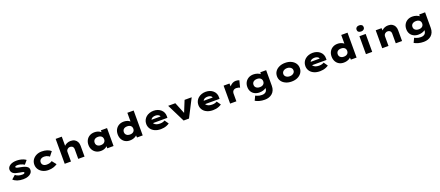

<svg xmlns="http://www.w3.org/2000/svg" viewBox="176 -2976 12284 5360"><g transform="rotate(-20 6317.5 -295.5)"><path d="M366 10Q268 10 192 -16Q116 -42 71 -89L181 -185Q214 -155 266.5 -138Q319 -121 378 -121Q394 -121 408 -122.5Q422 -124 433 -129Q444 -134 450 -140Q456 -146 456 -155Q456 -170 434 -179Q418 -184 389 -189Q360 -194 328 -200Q270 -210 226.5 -222Q183 -234 152 -255Q124 -276 107.5 -305Q91 -334 91 -373Q91 -414 113 -445.5Q135 -477 172 -499.5Q209 -522 257 -533Q305 -544 357 -544Q410 -544 459.5 -535.5Q509 -527 554.5 -509.5Q600 -492 635 -465L543 -356Q520 -371 488.5 -385Q457 -399 420 -408Q383 -417 344 -417Q328 -417 315 -415Q302 -413 291 -409.5Q280 -406 274.5 -399.5Q269 -393 269 -386Q269 -379 273.5 -373Q278 -367 287 -362Q301 -353 330.5 -347Q360 -341 402 -333Q476 -320 524 -302.5Q572 -285 598 -261Q621 -244 630 -220.5Q639 -197 639 -170Q639 -117 605.5 -76.5Q572 -36 510 -13Q448 10 366 10Z M1116 10Q1021 10 947.5 -26Q874 -62 832.5 -125Q791 -188 791 -267Q791 -348 832.5 -410Q874 -472 945.5 -508Q1017 -544 1107 -544Q1191 -544 1261.5 -522Q1332 -500 1380 -457L1279 -329Q1262 -345 1236.5 -357.5Q1211 -370 1183.5 -377.5Q1156 -385 1124 -385Q1079 -385 1046.5 -370Q1014 -355 997 -329Q980 -303 980 -268Q980 -233 996.5 -206.5Q1013 -180 1045.5 -165Q1078 -150 1123 -150Q1161 -150 1190 -156.5Q1219 -163 1241.5 -173.5Q1264 -184 1280 -195L1380 -68Q1330 -33 1263 -11.5Q1196 10 1116 10Z M1597 0V-740H1779V-403L1733 -386Q1743 -431 1776 -466Q1809 -501 1858.5 -522.5Q1908 -544 1966 -544Q2038 -544 2086.5 -515.5Q2135 -487 2160.5 -437Q2186 -387 2186 -322V0H1999V-286Q1999 -319 1986.5 -343Q1974 -367 1951 -379Q1928 -391 1896 -392Q1871 -392 1850 -383.5Q1829 -375 1814 -360.5Q1799 -346 1791 -327Q1783 -308 1783 -284V0H1691Q1650 0 1626.5 0Q1603 0 1597 0Z M2673 9Q2591 9 2529.5 -26.5Q2468 -62 2433.5 -124Q2399 -186 2399 -266Q2399 -348 2433.5 -410.5Q2468 -473 2530 -508.5Q2592 -544 2675 -544Q2722 -544 2761 -533Q2800 -522 2830 -503Q2860 -484 2880 -461Q2900 -438 2907 -416L2865 -412V-533H3048V0H2861V-141L2900 -131Q2895 -104 2875.5 -79Q2856 -54 2826 -34Q2796 -14 2757.5 -2.5Q2719 9 2673 9ZM2724 -144Q2769 -144 2800.5 -159Q2832 -174 2849 -202Q2866 -230 2866 -266Q2866 -305 2849 -332.5Q2832 -360 2800.5 -375Q2769 -390 2724 -390Q2680 -390 2648.5 -375Q2617 -360 2600 -332.5Q2583 -305 2583 -266Q2583 -230 2600 -202Q2617 -174 2648.5 -159Q2680 -144 2724 -144Z M3533 11Q3453 11 3393 -24Q3333 -59 3300 -122Q3267 -185 3267 -266Q3267 -348 3302 -410.5Q3337 -473 3399 -508.5Q3461 -544 3541 -544Q3587 -544 3626 -533.5Q3665 -523 3695.5 -504.5Q3726 -486 3745.5 -462.5Q3765 -439 3770 -413L3727 -401V-740H3914V0H3745L3732 -130L3769 -119Q3765 -93 3745 -70Q3725 -47 3693 -28.5Q3661 -10 3619.5 0.5Q3578 11 3533 11ZM3591 -144Q3636 -144 3667.5 -159.5Q3699 -175 3715.5 -202Q3732 -229 3732 -266Q3732 -303 3715.5 -330.5Q3699 -358 3667.5 -372.5Q3636 -387 3591 -387Q3548 -387 3516 -372.5Q3484 -358 3467 -330.5Q3450 -303 3450 -266Q3450 -229 3467 -202Q3484 -175 3516 -159.5Q3548 -144 3591 -144Z M4455 10Q4351 10 4274.5 -25.5Q4198 -61 4156.5 -124Q4115 -187 4115 -266Q4115 -328 4139.5 -379.5Q4164 -431 4207 -467.5Q4250 -504 4307.5 -524Q4365 -544 4430 -544Q4496 -544 4551.5 -524Q4607 -504 4648 -467.5Q4689 -431 4711 -381Q4733 -331 4731 -270L4730 -225H4232L4209 -326H4581L4563 -301V-320Q4562 -344 4544 -361Q4526 -378 4497.5 -388Q4469 -398 4434 -398Q4391 -398 4357.5 -385Q4324 -372 4305 -345.5Q4286 -319 4286 -281Q4286 -242 4308.5 -211.5Q4331 -181 4375.5 -163Q4420 -145 4481 -145Q4536 -145 4571 -156.5Q4606 -168 4628 -183L4710 -65Q4672 -39 4630.5 -22.5Q4589 -6 4545 2Q4501 10 4455 10Z M5129 0 4864 -533H5077L5241 -130L5187 -128L5352 -533H5563L5289 0Z M6004 10Q5900 10 5823.5 -25.5Q5747 -61 5705.5 -124Q5664 -187 5664 -266Q5664 -328 5688.5 -379.5Q5713 -431 5756 -467.5Q5799 -504 5856.5 -524Q5914 -544 5979 -544Q6045 -544 6100.5 -524Q6156 -504 6197 -467.5Q6238 -431 6260 -381Q6282 -331 6280 -270L6279 -225H5781L5758 -326H6130L6112 -301V-320Q6111 -344 6093 -361Q6075 -378 6046.5 -388Q6018 -398 5983 -398Q5940 -398 5906.5 -385Q5873 -372 5854 -345.5Q5835 -319 5835 -281Q5835 -242 5857.5 -211.5Q5880 -181 5924.5 -163Q5969 -145 6030 -145Q6085 -145 6120 -156.5Q6155 -168 6177 -183L6259 -65Q6221 -39 6179.5 -22.5Q6138 -6 6094 2Q6050 10 6004 10Z M6511 0V-533H6685L6695 -343L6645 -354Q6659 -407 6693 -450Q6727 -493 6773.5 -518.5Q6820 -544 6873 -544Q6902 -544 6929 -538.5Q6956 -533 6976 -524L6924 -321Q6908 -333 6877.5 -340.5Q6847 -348 6816 -348Q6787 -348 6764.5 -339Q6742 -330 6727 -314.5Q6712 -299 6704.5 -280Q6697 -261 6697 -238V0Z M7463 230Q7374 230 7301 209.5Q7228 189 7182 160L7244 30Q7267 41 7294.5 52.5Q7322 64 7356 71Q7390 78 7433 78Q7482 78 7517 61Q7552 44 7570 11.5Q7588 -21 7588 -71V-133L7627 -128Q7619 -96 7585.5 -69Q7552 -42 7501 -26.5Q7450 -11 7391 -11Q7311 -11 7249.5 -43Q7188 -75 7154 -133.5Q7120 -192 7120 -270Q7120 -352 7155.5 -413.5Q7191 -475 7253 -509.5Q7315 -544 7397 -544Q7423 -544 7453.5 -539.5Q7484 -535 7514.5 -524.5Q7545 -514 7570 -499Q7595 -484 7611.5 -465Q7628 -446 7630 -423L7592 -414L7601 -533H7775V-71Q7775 4 7751.5 60Q7728 116 7685 154Q7642 192 7585 211Q7528 230 7463 230ZM7452 -147Q7495 -147 7527 -162Q7559 -177 7576 -204.5Q7593 -232 7593 -269Q7593 -307 7576 -334Q7559 -361 7527.5 -376Q7496 -391 7452 -391Q7406 -391 7372.5 -376Q7339 -361 7321 -334Q7303 -307 7303 -269Q7303 -232 7321 -204.5Q7339 -177 7372.5 -162Q7406 -147 7452 -147Z M8339 10Q8241 10 8163.5 -25.5Q8086 -61 8043 -123.5Q8000 -186 8000 -267Q8000 -349 8043 -411Q8086 -473 8163.5 -508.5Q8241 -544 8339 -544Q8440 -544 8516 -508.5Q8592 -473 8635.5 -411Q8679 -349 8679 -267Q8679 -186 8635.5 -123.5Q8592 -61 8516 -25.5Q8440 10 8339 10ZM8340 -147Q8382 -147 8416.5 -162Q8451 -177 8471.5 -204.5Q8492 -232 8491 -267Q8492 -304 8471.5 -331Q8451 -358 8416.5 -373Q8382 -388 8340 -388Q8298 -388 8263 -373Q8228 -358 8208 -330.5Q8188 -303 8188 -267Q8188 -232 8208 -204.5Q8228 -177 8263 -162Q8298 -147 8340 -147Z M9182 10Q9078 10 9001.5 -25.5Q8925 -61 8883.5 -124Q8842 -187 8842 -266Q8842 -328 8866.5 -379.5Q8891 -431 8934 -467.5Q8977 -504 9034.5 -524Q9092 -544 9157 -544Q9223 -544 9278.5 -524Q9334 -504 9375 -467.5Q9416 -431 9438 -381Q9460 -331 9458 -270L9457 -225H8959L8936 -326H9308L9290 -301V-320Q9289 -344 9271 -361Q9253 -378 9224.5 -388Q9196 -398 9161 -398Q9118 -398 9084.5 -385Q9051 -372 9032 -345.5Q9013 -319 9013 -281Q9013 -242 9035.5 -211.5Q9058 -181 9102.5 -163Q9147 -145 9208 -145Q9263 -145 9298 -156.5Q9333 -168 9355 -183L9437 -65Q9399 -39 9357.5 -22.5Q9316 -6 9272 2Q9228 10 9182 10Z M9887 11Q9807 11 9747 -24Q9687 -59 9654 -122Q9621 -185 9621 -266Q9621 -348 9656 -410.5Q9691 -473 9753 -508.5Q9815 -544 9895 -544Q9941 -544 9980 -533.5Q10019 -523 10049.5 -504.5Q10080 -486 10099.5 -462.5Q10119 -439 10124 -413L10081 -401V-740H10268V0H10099L10086 -130L10123 -119Q10119 -93 10099 -70Q10079 -47 10047 -28.5Q10015 -10 9973.5 0.5Q9932 11 9887 11ZM9945 -144Q9990 -144 10021.5 -159.5Q10053 -175 10069.5 -202Q10086 -229 10086 -266Q10086 -303 10069.5 -330.5Q10053 -358 10021.5 -372.5Q9990 -387 9945 -387Q9902 -387 9870 -372.5Q9838 -358 9821 -330.5Q9804 -303 9804 -266Q9804 -229 9821 -202Q9838 -175 9870 -159.5Q9902 -144 9945 -144Z M10546 0V-533H10732V0ZM10639 -640Q10588 -640 10560 -663.5Q10532 -687 10532 -730Q10532 -770 10560.5 -795.5Q10589 -821 10639 -821Q10689 -821 10717.5 -797.5Q10746 -774 10746 -730Q10746 -690 10717 -665Q10688 -640 10639 -640Z M11030 0V-533H11204L11212 -403L11167 -390Q11179 -432 11211 -467Q11243 -502 11291.5 -523Q11340 -544 11399 -544Q11469 -544 11518 -516Q11567 -488 11593 -437.5Q11619 -387 11619 -321V0H11432V-289Q11432 -320 11419.5 -343.5Q11407 -367 11383.5 -379.5Q11360 -392 11329 -392Q11302 -392 11281 -382.5Q11260 -373 11245 -358Q11230 -343 11223 -325.5Q11216 -308 11216 -290V0H11124Q11083 0 11059.5 0Q11036 0 11030 0Z M12185 230Q12096 230 12023 209.5Q11950 189 11904 160L11966 30Q11989 41 12016.5 52.5Q12044 64 12078 71Q12112 78 12155 78Q12204 78 12239 61Q12274 44 12292 11.5Q12310 -21 12310 -71V-133L12349 -128Q12341 -96 12307.5 -69Q12274 -42 12223 -26.5Q12172 -11 12113 -11Q12033 -11 11971.5 -43Q11910 -75 11876 -133.5Q11842 -192 11842 -270Q11842 -352 11877.5 -413.5Q11913 -475 11975 -509.5Q12037 -544 12119 -544Q12145 -544 12175.5 -539.5Q12206 -535 12236.5 -524.5Q12267 -514 12292 -499Q12317 -484 12333.5 -465Q12350 -446 12352 -423L12314 -414L12323 -533H12497V-71Q12497 4 12473.5 60Q12450 116 12407 154Q12364 192 12307 211Q12250 230 12185 230ZM12174 -147Q12217 -147 12249 -162Q12281 -177 12298 -204.5Q12315 -232 12315 -269Q12315 -307 12298 -334Q12281 -361 12249.5 -376Q12218 -391 12174 -391Q12128 -391 12094.5 -376Q12061 -361 12043 -334Q12025 -307 12025 -269Q12025 -232 12043 -204.5Q12061 -177 12094.5 -162Q12128 -147 12174 -147Z"/></g></svg>

Font: Lexend Giga ExtraBold
Style: Regular
Weight: 800
Designer: Bonnie Shaver-Troup, Thomas Jockin
Foundry: Lexend
Version: Version 1.007